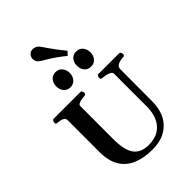

<svg xmlns="http://www.w3.org/2000/svg" viewBox="-334 -1326 1479 1479"><g transform="rotate(-45 405.0 -586.5)"><path d="M683.6 -600.6 682.6 -252Q682.6 -168.9 651.4 -109.4Q620.1 -49.8 562 -17.8Q503.9 14.2 421.9 14.2Q331.5 14.2 262.9 -13.9Q194.3 -42 156.7 -103Q119.1 -164.1 119.1 -262.7L119.6 -602.5Q119.6 -623.5 108.4 -633.1Q97.2 -642.6 81.3 -645.8Q65.4 -648.9 50.3 -649.9Q40 -650.9 36.4 -654.1Q32.7 -657.2 32.7 -668Q32.7 -673.3 36.9 -683.1Q41 -692.9 49.3 -692.9H343.3Q351.6 -692.9 355.7 -683.1Q359.9 -673.3 359.9 -668Q359.9 -651.4 343.8 -649.9Q327.1 -648.9 308.8 -645.5Q290.5 -642.1 277.8 -635.7Q265.1 -629.4 265.1 -618.7L264.6 -255.9Q264.6 -135.3 304 -83.5Q343.3 -31.7 423.8 -31.7Q497.6 -31.7 541.7 -62.3Q585.9 -92.8 605.5 -142.8Q625 -192.9 625 -251V-607.4Q625 -624 608.9 -632.6Q592.8 -641.1 572.5 -644.8Q552.2 -648.4 538.6 -649.9Q528.3 -650.9 524.7 -654.1Q521 -657.2 521 -668Q521 -673.3 525.1 -683.1Q529.3 -692.9 537.6 -692.9H765.1Q773.4 -692.9 777.6 -683.1Q781.7 -673.3 781.7 -668Q781.7 -650.4 765.6 -649.9Q728 -648.4 705.8 -636.2Q683.6 -624 683.6 -600.6ZM539.6 -772.5Q504.9 -772.5 485.4 -796.4Q465.8 -820.3 465.8 -854.5Q465.8 -889.2 485.4 -913.1Q504.9 -937 539.6 -937Q573.7 -937 593.5 -913.1Q613.3 -889.2 613.3 -854.5Q613.3 -820.3 593.5 -796.4Q573.7 -772.5 539.6 -772.5ZM314.5 -772.5Q280.3 -772.5 260.5 -796.4Q240.7 -820.3 240.7 -854.5Q240.7 -889.2 260.5 -913.1Q280.3 -937 314.5 -937Q348.6 -937 368.4 -913.1Q388.2 -889.2 388.2 -854.5Q388.2 -820.3 368.4 -796.4Q348.6 -772.5 314.5 -772.5ZM469.7 -959Q395 -1018.6 342.8 -1049.1Q290.5 -1079.6 278.8 -1090.3Q271.5 -1097.7 266.6 -1108.6Q261.7 -1119.6 261.7 -1132.3Q261.7 -1142.1 265.4 -1152.1Q269 -1162.1 276.9 -1170.4Q292.5 -1186.5 315.4 -1186.5Q328.6 -1186.5 340.8 -1181.4Q353 -1176.3 360.8 -1168.9Q372.1 -1158.2 405.8 -1107.4Q439.5 -1056.6 497.1 -987.3Z"/></g></svg>

Font: Gelasio SemiBold
Style: Regular
Weight: 600
Designer: Eben Sorkin
Foundry: Eben Sorkin
Version: Version 1.008